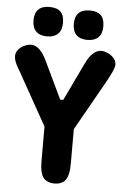

<svg xmlns="http://www.w3.org/2000/svg" viewBox="-67 -945 638 987"><g transform="rotate(5 252.0 -451.0)"><path d="M224.1 -826.2Q224.1 -788.6 204.3 -769.3Q184.6 -750 147.9 -750Q111.3 -750 91.6 -769.3Q71.8 -788.6 71.8 -826.2Q71.8 -901.9 147.9 -901.9Q186.5 -901.9 205.3 -883.8Q224.1 -865.7 224.1 -826.2ZM432.1 -826.2Q432.1 -788.6 412.4 -769.3Q392.6 -750 356 -750Q319.3 -750 299.6 -769.3Q279.8 -788.6 279.8 -826.2Q279.8 -901.9 356 -901.9Q394.5 -901.9 413.3 -883.8Q432.1 -865.7 432.1 -826.2ZM327.1 -287.1V-112.8Q327.1 -93.3 325.9 -79.1Q324.7 -64.9 320.3 -49.1Q315.9 -33.2 308.1 -23.2Q300.3 -13.2 286.1 -6.6Q272 0 252 0Q231.9 0 217.3 -6.6Q202.6 -13.2 194.8 -23.2Q187 -33.2 182.6 -49.3Q178.2 -65.4 177 -79.3Q175.8 -93.3 175.8 -112.8V-287.1L26.9 -553.2Q25.4 -555.7 21 -563.5Q16.6 -571.3 14.9 -574.2Q13.2 -577.1 9.3 -584Q5.4 -590.8 3.9 -594.5Q2.4 -598.1 -0.2 -604.2Q-2.9 -610.4 -3.9 -614.7Q-4.9 -619.1 -5.9 -624.5Q-6.8 -629.9 -6.8 -634.8Q-6.8 -666.5 28.8 -688Q52.2 -700.2 70.8 -700.2Q117.2 -700.2 152.8 -623L244.1 -432.1H259.8L351.1 -623Q386.7 -700.2 433.1 -700.2Q451.7 -700.2 475.1 -688Q511.2 -665.5 511.2 -634.8Q511.2 -614.7 477.1 -553.2Z"/></g></svg>

Font: Concert One
Style: Regular
Weight: 400
Designer: Johan Kallas, Mihkel Virkus
Foundry: Johan Kallas, Mihkel Virkus
Version: Version 1.003